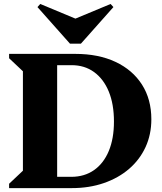

<svg xmlns="http://www.w3.org/2000/svg" viewBox="-20 -967 833 987"><path d="M207.4 0V-58H346Q414.2 -58 463.5 -92.6Q512.8 -127.2 539.3 -190.9Q565.8 -254.6 565.8 -342.2Q565.8 -431.6 539.2 -496.3Q512.6 -561 463.7 -596.5Q414.8 -632 348 -632H207.4V-690H366.8Q486.4 -690 574.1 -648.7Q661.8 -607.4 709.9 -532Q758 -456.6 758 -353.8Q758 -275.6 728.2 -210.9Q698.4 -146.2 643.8 -99.1Q589.2 -52 514.1 -26Q439 0 349.2 0ZM26.8 0V-22.4L97.8 -89.4V-600.6L26.8 -667.6V-690H273.8V0ZM187 -946.6 373.8 -868.8H361.8L548.6 -946.6L563 -930.6L395.8 -742.4H339.8L172.6 -930.6Z"/></svg>

Font: Platypi Light
Style: Regular
Weight: 300
Designer: David Sargent
Foundry: Bolt Cutter Type
Version: Version 1.200